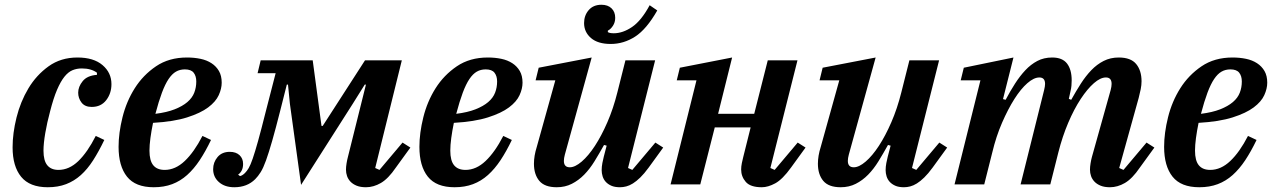

<svg xmlns="http://www.w3.org/2000/svg" viewBox="-20 -776 5355 808"><path d="M181 12Q105 12 69 -32Q33 -76 33 -156Q33 -215 49.5 -281.5Q66 -348 99.5 -404Q133 -460 184.5 -497Q236 -534 306 -534Q374 -534 411.5 -502Q449 -470 449 -422Q449 -383 427 -354.5Q405 -326 366 -326Q337 -326 323 -344.5Q309 -363 309 -386Q309 -411 328 -434.5Q347 -458 388 -461V-470Q364 -488 324 -488Q303 -488 285 -480.5Q267 -473 251 -453Q235 -433 220 -398Q205 -363 191 -308Q178 -260 170.5 -216Q163 -172 163 -142Q163 -100 179 -80.5Q195 -61 226 -61Q271 -61 309.5 -98Q348 -135 383 -204L419 -187Q396 -139 372 -101.5Q348 -64 320 -39Q292 -14 258 -1Q224 12 181 12Z M627 12Q550 12 514.5 -32.5Q479 -77 479 -158Q479 -216 495.5 -282.5Q512 -349 547 -404.5Q582 -460 636.5 -497Q691 -534 767 -534Q797 -534 823.5 -528.5Q850 -523 870 -510Q890 -497 901.5 -477Q913 -457 913 -428Q913 -403 900.5 -375.5Q888 -348 856 -324Q824 -300 767.5 -282Q711 -264 624 -259Q617 -225 613 -195Q609 -165 609 -142Q609 -100 625 -80.5Q641 -61 673 -61Q718 -61 757.5 -98.5Q797 -136 832 -204L868 -187Q845 -139 820.5 -102Q796 -65 767.5 -39.5Q739 -14 704.5 -1Q670 12 627 12ZM634 -297Q682 -303 715 -316Q748 -329 768.5 -346.5Q789 -364 797.5 -386Q806 -408 806 -433Q806 -456 795 -470Q784 -484 758 -484Q737 -484 720.5 -474.5Q704 -465 689.5 -443.5Q675 -422 661.5 -386Q648 -350 634 -297Z M966 12Q926 12 901.5 -9.5Q877 -31 877 -64Q877 -93 895.5 -115Q914 -137 947 -137Q973 -137 988 -123Q1003 -109 1003 -86Q1003 -56 982 -41L990 -35Q1000 -37 1011 -48Q1019 -56 1026.5 -68.5Q1034 -81 1043.5 -108.5Q1053 -136 1066 -182.5Q1079 -229 1098 -305L1140 -468H1064L1077 -522H1296L1333 -246H1338L1516 -522H1671L1559 -69L1577 -61L1674 -176L1707 -155L1646 -71Q1614 -24 1583 -6Q1552 12 1520 12Q1497 12 1481 5.5Q1465 -1 1455 -11.5Q1445 -22 1440.5 -35Q1436 -48 1436 -62Q1436 -74 1438.5 -89Q1441 -104 1444 -115L1520 -420H1515L1465 -340L1247 2L1200 -339L1192 -420H1187L1160 -313Q1140 -234 1125.5 -183.5Q1111 -133 1099.5 -101Q1088 -69 1077 -51.5Q1066 -34 1054 -22Q1020 12 966 12Z M1893 12Q1816 12 1780.5 -32.5Q1745 -77 1745 -158Q1745 -216 1761.5 -282.5Q1778 -349 1813 -404.5Q1848 -460 1902.5 -497Q1957 -534 2033 -534Q2063 -534 2089.5 -528.5Q2116 -523 2136 -510Q2156 -497 2167.5 -477Q2179 -457 2179 -428Q2179 -403 2166.5 -375.5Q2154 -348 2122 -324Q2090 -300 2033.5 -282Q1977 -264 1890 -259Q1883 -225 1879 -195Q1875 -165 1875 -142Q1875 -100 1891 -80.5Q1907 -61 1939 -61Q1984 -61 2023.5 -98.5Q2063 -136 2098 -204L2134 -187Q2111 -139 2086.5 -102Q2062 -65 2033.5 -39.5Q2005 -14 1970.5 -1Q1936 12 1893 12ZM1900 -297Q1948 -303 1981 -316Q2014 -329 2034.5 -346.5Q2055 -364 2063.5 -386Q2072 -408 2072 -433Q2072 -456 2061 -470Q2050 -484 2024 -484Q2003 -484 1986.5 -474.5Q1970 -465 1955.5 -443.5Q1941 -422 1927.5 -386Q1914 -350 1900 -297Z M2323 12Q2272 12 2249.5 -15Q2227 -42 2227 -87Q2227 -120 2239 -158L2317 -438H2234L2247 -491L2470 -534L2357 -125Q2353 -110 2353 -99Q2353 -72 2378 -72Q2400 -72 2428 -96Q2456 -120 2483.5 -162Q2511 -204 2536 -261.5Q2561 -319 2578 -387L2612 -522H2737L2623 -69L2641 -61L2738 -176L2771 -155L2710 -71Q2691 -45 2674.5 -29Q2658 -13 2643.5 -4Q2629 5 2615.5 8.5Q2602 12 2589 12Q2567 12 2552.5 5.5Q2538 -1 2529 -11Q2520 -21 2516 -34Q2512 -47 2512 -60Q2512 -74 2515 -90Q2518 -106 2521 -117L2533 -163L2522 -166Q2502 -130 2482 -97.5Q2462 -65 2438.5 -41Q2415 -17 2386.5 -2.5Q2358 12 2323 12ZM2550 -591Q2496 -591 2467 -616Q2438 -641 2438 -679Q2438 -711 2457.5 -733.5Q2477 -756 2511 -756Q2538 -756 2553.5 -741Q2569 -726 2569 -701Q2569 -682 2559.5 -667.5Q2550 -653 2538 -647V-641Q2545 -636 2563 -636Q2601 -636 2640 -662.5Q2679 -689 2714 -754L2746 -732Q2701 -653 2653 -622Q2605 -591 2550 -591Z M3186 12Q3138 12 3118.5 -10.5Q3099 -33 3099 -63Q3099 -75 3102 -90Q3105 -105 3108 -116L3139 -240H2988L2927 0H2802L2911 -438H2828L2841 -491L3061 -534L3002 -297H3154L3211 -522H3336L3222 -69L3240 -61L3337 -176L3370 -155L3309 -71Q3273 -21 3242.5 -4.5Q3212 12 3186 12Z M3518 12Q3467 12 3444.5 -15Q3422 -42 3422 -87Q3422 -120 3434 -158L3512 -438H3429L3442 -491L3665 -534L3552 -125Q3548 -110 3548 -99Q3548 -72 3573 -72Q3595 -72 3623 -96Q3651 -120 3678.5 -162Q3706 -204 3731 -261.5Q3756 -319 3773 -387L3807 -522H3932L3818 -69L3836 -61L3933 -176L3966 -155L3905 -71Q3886 -45 3869.5 -29Q3853 -13 3838.5 -4Q3824 5 3810.5 8.5Q3797 12 3784 12Q3762 12 3747.5 5.5Q3733 -1 3724 -11Q3715 -21 3711 -34Q3707 -47 3707 -60Q3707 -74 3710 -90Q3713 -106 3716 -117L3728 -163L3717 -166Q3697 -130 3677 -97.5Q3657 -65 3633.5 -41Q3610 -17 3581.5 -2.5Q3553 12 3518 12Z M4651 12Q4628 12 4612 5.5Q4596 -1 4586 -11.5Q4576 -22 4571.5 -35Q4567 -48 4567 -62Q4567 -74 4569.5 -89Q4572 -104 4575 -115L4654 -397Q4658 -412 4658 -423Q4658 -450 4634 -450Q4611 -450 4583.5 -426Q4556 -402 4528 -359.5Q4500 -317 4475.5 -259.5Q4451 -202 4434 -135L4400 0H4275L4374 -397Q4378 -413 4378 -423Q4378 -450 4354 -450Q4331 -450 4303.5 -426Q4276 -402 4249 -359.5Q4222 -317 4197 -259.5Q4172 -202 4156 -135L4122 0H3997L4106 -438H4023L4036 -491L4245 -534L4201 -359L4212 -356Q4231 -392 4251.5 -424Q4272 -456 4295 -480.5Q4318 -505 4345.5 -519.5Q4373 -534 4408 -534Q4451 -534 4470.5 -508.5Q4490 -483 4490 -438Q4490 -427 4489 -415.5Q4488 -404 4485 -392L4478 -360L4488 -356Q4508 -392 4528.5 -424Q4549 -456 4572.5 -480.5Q4596 -505 4624.5 -519.5Q4653 -534 4688 -534Q4739 -534 4761.5 -506.5Q4784 -479 4784 -434Q4784 -418 4780.5 -400.5Q4777 -383 4772 -364L4690 -69L4708 -61L4805 -176L4838 -155L4777 -71Q4745 -24 4714 -6Q4683 12 4651 12Z M5027 12Q4950 12 4914.5 -32.5Q4879 -77 4879 -158Q4879 -216 4895.5 -282.5Q4912 -349 4947 -404.5Q4982 -460 5036.5 -497Q5091 -534 5167 -534Q5197 -534 5223.5 -528.5Q5250 -523 5270 -510Q5290 -497 5301.5 -477Q5313 -457 5313 -428Q5313 -403 5300.5 -375.5Q5288 -348 5256 -324Q5224 -300 5167.5 -282Q5111 -264 5024 -259Q5017 -225 5013 -195Q5009 -165 5009 -142Q5009 -100 5025 -80.5Q5041 -61 5073 -61Q5118 -61 5157.5 -98.5Q5197 -136 5232 -204L5268 -187Q5245 -139 5220.5 -102Q5196 -65 5167.5 -39.5Q5139 -14 5104.5 -1Q5070 12 5027 12ZM5034 -297Q5082 -303 5115 -316Q5148 -329 5168.5 -346.5Q5189 -364 5197.5 -386Q5206 -408 5206 -433Q5206 -456 5195 -470Q5184 -484 5158 -484Q5137 -484 5120.5 -474.5Q5104 -465 5089.5 -443.5Q5075 -422 5061.5 -386Q5048 -350 5034 -297Z"/></svg>

Font: IBM Plex Serif SmBld
Style: Italic
Weight: 600
Italic angle: -14°
Designer: Mike Abbink, Paul van der Laan, Pieter van Rosmalen
Foundry: Bold Monday
Version: Version 3.001